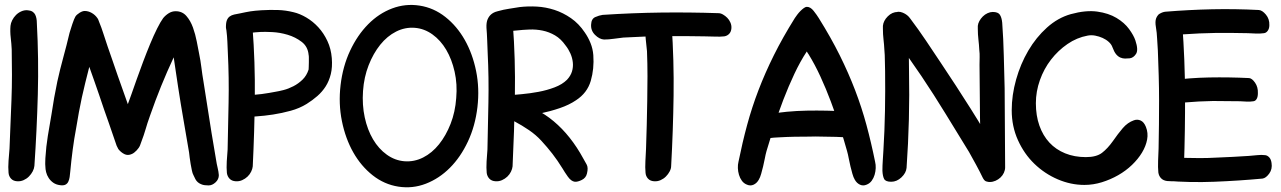

<svg xmlns="http://www.w3.org/2000/svg" viewBox="-20 -743 5249 787"><path d="M50 0Q64 1 76.5 -4.5Q89 -10 98.5 -19.5Q108 -29 114 -40.5Q120 -52 121 -63Q131 -209 135 -355.5Q139 -502 131 -649Q131 -658 129.5 -666.5Q128 -675 124.5 -682.5Q121 -690 113.5 -695Q106 -700 93 -701Q80 -702 67.5 -696.5Q55 -691 45.5 -681.5Q36 -672 30 -660Q24 -648 23 -637Q21 -614 24 -588.5Q27 -563 28 -540Q29 -488 29 -436.5Q29 -385 27 -333Q25 -283 23 -234Q21 -185 19 -134Q17 -111 15 -84Q13 -57 15 -35Q16 -21 25 -11Q34 -1 50 0Z M268 -40Q272 -84 278 -129.5Q284 -175 292 -217Q298 -253 303.5 -283.5Q309 -314 315.5 -343.5Q322 -373 329.5 -403.5Q337 -434 346 -469Q355 -444 365.5 -414Q376 -384 386.5 -353.5Q397 -323 407 -293Q417 -263 426 -239Q434 -216 442 -192.5Q450 -169 458 -146Q461 -139 465 -132Q475 -119 489.5 -111.5Q504 -104 521 -112Q530 -116 540 -126.5Q550 -137 554 -147Q564 -173 569 -188.5Q574 -204 577.5 -215.5Q581 -227 584.5 -238.5Q588 -250 595 -269Q617 -332 640.5 -390Q664 -448 692 -508Q695 -488 697 -474Q699 -460 701 -447Q703 -434 705 -420.5Q707 -407 710 -387Q721 -315 732 -252.5Q743 -190 755 -118Q756 -110 757.5 -97Q759 -84 761.5 -70.5Q764 -57 766.5 -44.5Q769 -32 773 -25Q777 -16 781 -8.5Q785 -1 791.5 4.5Q798 10 808 13.5Q818 17 835 17Q850 17 863.5 4.5Q877 -8 877 -25Q876 -39 872 -55.5Q868 -72 866 -86Q861 -118 856.5 -142.5Q852 -167 847 -199L814 -409Q809 -438 805.5 -466.5Q802 -495 796 -524Q792 -544 786.5 -573Q781 -602 771 -630Q761 -658 744 -677.5Q727 -697 700 -697Q685 -697 672 -689Q659 -681 649 -669Q638 -654 624 -626Q610 -598 595.5 -563Q581 -528 566.5 -489.5Q552 -451 540 -417Q528 -383 518.5 -356Q509 -329 504 -316Q495 -342 484 -372.5Q473 -403 462 -434.5Q451 -466 440.5 -497Q430 -528 421 -553Q412 -579 404 -604.5Q396 -630 386 -654Q384 -659 383 -662Q382 -665 379 -669Q370 -682 356 -690Q342 -698 327 -698Q318 -698 306 -690.5Q294 -683 289 -675Q287 -672 283.5 -663.5Q280 -655 276.5 -644.5Q273 -634 270 -624Q267 -614 265 -608Q253 -557 239.5 -508Q226 -459 215 -409Q208 -376 202 -342Q196 -308 191 -274Q183 -228 176 -185.5Q169 -143 166 -95Q166 -87 165.5 -79Q165 -71 166 -60Q166 -50 169 -37.5Q172 -25 179.5 -13.5Q187 -2 198.5 6Q210 14 226 16Q240 18 248 14Q256 10 260 1.5Q264 -7 265.5 -17.5Q267 -28 268 -40Z M946 0Q960 1 972.5 -4.5Q985 -10 994.5 -19Q1004 -28 1009.5 -39.5Q1015 -51 1016 -61Q1023 -204 1024.5 -346Q1026 -488 1015 -631Q1015 -637 1021 -643.5Q1027 -650 1034 -656.5Q1041 -663 1045.5 -669Q1050 -675 1045.5 -679Q1041 -683 1025 -684.5Q1009 -686 975 -684Q962 -683 948 -681.5Q934 -680 924 -674Q914 -668 909 -655Q904 -642 908 -619Q911 -596 912 -572Q913 -548 914 -525Q919 -425 917 -324Q916 -276 915 -227.5Q914 -179 913 -130Q911 -108 909.5 -81.5Q908 -55 910 -34Q912 -20 921 -10.5Q930 -1 946 0ZM1048 -612Q1064 -613 1095.5 -611.5Q1127 -610 1159 -600.5Q1191 -591 1216.5 -571.5Q1242 -552 1245 -518Q1246 -515 1246 -506.5Q1246 -498 1246 -488Q1246 -478 1245.5 -469Q1245 -460 1245 -458Q1237 -433 1220 -416.5Q1203 -400 1182.5 -389.5Q1162 -379 1142.5 -374Q1123 -369 1110 -367Q1085 -362 1052.5 -357.5Q1020 -353 994 -354Q989 -360 986 -367.5Q983 -375 978 -376Q958 -378 951 -376.5Q944 -375 946 -352Q946 -343 948.5 -327.5Q951 -312 955.5 -297Q960 -282 966.5 -271.5Q973 -261 981 -262Q1000 -264 1031.5 -266Q1063 -268 1099 -273.5Q1135 -279 1171.5 -289Q1208 -299 1237 -317Q1261 -332 1281 -349.5Q1301 -367 1315 -389Q1329 -411 1336 -439.5Q1343 -468 1340 -505Q1337 -543 1322 -575Q1307 -607 1285 -631Q1263 -655 1236 -671Q1209 -687 1183 -693Q1151 -701 1119 -702Q1087 -703 1052 -701Q1037 -700 1026.5 -699Q1016 -698 1006.5 -696.5Q997 -695 987 -693Q977 -691 963 -688Q951 -686 940 -683.5Q929 -681 921.5 -675.5Q914 -670 910 -660Q906 -650 906 -632Q907 -617 914 -601.5Q921 -586 934 -585Q942 -584 952 -590Q962 -596 970 -598Q981 -602 990 -604.5Q999 -607 1008 -608.5Q1017 -610 1026.5 -610.5Q1036 -611 1048 -612Z M1376 -394Q1367 -318 1381.5 -246.5Q1396 -175 1428 -118.5Q1460 -62 1507.5 -24.5Q1555 13 1613 22Q1671 31 1725.5 10Q1780 -11 1824 -55Q1868 -99 1898 -163Q1928 -227 1937 -304Q1946 -381 1931.5 -452Q1917 -523 1885 -579.5Q1853 -636 1805.5 -673.5Q1758 -711 1700 -720Q1642 -729 1587.5 -708.5Q1533 -688 1489 -643.5Q1445 -599 1415 -535Q1385 -471 1376 -394ZM1468 -370Q1472 -427 1491 -475.5Q1510 -524 1538.5 -559.5Q1567 -595 1603.5 -613.5Q1640 -632 1680 -629Q1719 -626 1752.5 -602Q1786 -578 1809 -539Q1832 -500 1843.5 -449Q1855 -398 1850 -341Q1846 -284 1827 -235.5Q1808 -187 1779.5 -151.5Q1751 -116 1714.5 -97.5Q1678 -79 1638 -82Q1599 -85 1565.5 -109Q1532 -133 1509 -172Q1486 -211 1475 -262Q1464 -313 1468 -370Z M2048 -261Q2079 -262 2118 -266Q2157 -270 2197 -278.5Q2237 -287 2275 -300Q2313 -313 2341 -332Q2387 -362 2401.5 -411.5Q2416 -461 2412 -517Q2410 -543 2400.5 -566.5Q2391 -590 2377 -610Q2353 -646 2320.5 -668.5Q2288 -691 2252.5 -702.5Q2217 -714 2180.5 -716Q2144 -718 2110 -714Q2087 -710 2066 -707Q2045 -704 2020 -697Q1998 -692 1987 -677.5Q1976 -663 1978 -634Q1979 -620 1984.5 -608.5Q1990 -597 2005 -599Q2011 -600 2018 -603.5Q2025 -607 2033 -609Q2047 -614 2064 -615Q2081 -616 2097 -618Q2123 -621 2150.5 -622Q2178 -623 2204.5 -617.5Q2231 -612 2255 -598Q2279 -584 2298 -557Q2310 -542 2318 -524Q2326 -506 2328 -487Q2330 -468 2324.5 -450Q2319 -432 2304 -416Q2285 -397 2253.5 -385Q2222 -373 2187 -366.5Q2152 -360 2118.5 -357Q2085 -354 2062 -352H2061Q2047 -351 2032.5 -359Q2018 -367 2010 -367Q1993 -366 1989.5 -351Q1986 -336 1987 -316Q1988 -304 1986.5 -297Q1985 -290 1984.5 -285Q1984 -280 1985.5 -276Q1987 -272 1993 -267Q1996 -264 2003.5 -262.5Q2011 -261 2019.5 -260.5Q2028 -260 2036 -260.5Q2044 -261 2048 -261ZM1994 -304Q1994 -295 2006.5 -285.5Q2019 -276 2035 -268.5Q2051 -261 2066.5 -255Q2082 -249 2088 -246Q2120 -229 2148.5 -209.5Q2177 -190 2199 -166Q2223 -140 2244 -113Q2265 -86 2286 -52Q2294 -38 2307.5 -19Q2321 0 2336 2Q2348 3 2365 -5.5Q2382 -14 2386 -32Q2392 -56 2384.5 -69Q2377 -82 2371 -93Q2320 -187 2249.5 -246Q2179 -305 2095 -321Q2089 -322 2072 -324Q2055 -326 2037.5 -325.5Q2020 -325 2006.5 -320.5Q1993 -316 1994 -304ZM2011 0Q2025 1 2037.5 -4.5Q2050 -10 2059.5 -19Q2069 -28 2074.5 -39.5Q2080 -51 2081 -61Q2088 -204 2090.5 -353Q2093 -502 2082 -645Q2082 -651 2088.5 -657.5Q2095 -664 2102 -671Q2109 -678 2113.5 -684Q2118 -690 2114 -694.5Q2110 -699 2094.5 -700.5Q2079 -702 2045 -700Q2032 -699 2018.5 -696Q2005 -693 1995 -685.5Q1985 -678 1979 -664.5Q1973 -651 1974 -629Q1976 -606 1977 -577Q1978 -548 1979 -525Q1984 -425 1982 -324Q1981 -276 1980 -227.5Q1979 -179 1978 -130Q1976 -108 1974.5 -81.5Q1973 -55 1975 -34Q1977 -20 1986 -10.5Q1995 -1 2011 0Z M2661 0Q2675 1 2687.5 -4.5Q2700 -10 2709.5 -19.5Q2719 -29 2725 -40.5Q2731 -52 2731 -62Q2739 -207 2741 -351Q2743 -495 2733 -641Q2732 -658 2726.5 -663.5Q2721 -669 2695 -671Q2668 -673 2647.5 -662Q2627 -651 2625 -629Q2624 -606 2627 -581Q2630 -556 2632 -533Q2634 -482 2634 -431Q2634 -380 2633 -329Q2632 -280 2631 -231Q2630 -182 2628 -132Q2627 -110 2625.5 -83Q2624 -56 2626 -35Q2627 -21 2636 -11Q2645 -1 2661 0ZM2978 -627Q2979 -639 2974 -650.5Q2969 -662 2961 -670Q2953 -678 2943.5 -683.5Q2934 -689 2925 -689Q2805 -693 2688.5 -691.5Q2572 -690 2450 -682Q2436 -680 2420 -673Q2404 -666 2403 -643Q2401 -618 2419 -600Q2437 -582 2456 -581Q2475 -581 2495.5 -584Q2516 -587 2535 -589Q2578 -591 2620 -593Q2662 -595 2705 -595Q2746 -595 2786 -595Q2826 -595 2868 -594Q2887 -594 2909.5 -593Q2932 -592 2949 -594Q2961 -596 2969 -604.5Q2977 -613 2978 -627Z M3485 -214Q3486 -229 3483 -242Q3480 -255 3474.5 -264.5Q3469 -274 3462.5 -280Q3456 -286 3450 -286Q3369 -291 3287 -289.5Q3205 -288 3124 -274Q3114 -272 3105 -265.5Q3096 -259 3095 -232Q3093 -204 3094.5 -190.5Q3096 -177 3109 -176Q3122 -175 3135.5 -177Q3149 -179 3173 -180Q3208 -182 3237 -182.5Q3266 -183 3295 -183Q3323 -184 3350.5 -183Q3378 -182 3407 -182Q3419 -181 3439.5 -180.5Q3460 -180 3472 -182Q3480 -184 3482.5 -190.5Q3485 -197 3485 -214ZM3042 14Q3056 20 3069 14Q3082 8 3090 -6Q3096 -16 3100 -30.5Q3104 -45 3108 -61Q3112 -77 3115 -93.5Q3118 -110 3122 -124Q3136 -171 3153 -225.5Q3170 -280 3191 -334.5Q3212 -389 3236 -440Q3260 -491 3287 -532Q3289 -529 3290.5 -526Q3292 -523 3294 -521Q3320 -479 3343 -429Q3366 -379 3385.5 -327Q3405 -275 3422 -223Q3439 -171 3452 -124Q3456 -110 3459 -93.5Q3462 -77 3466 -61Q3470 -45 3474 -30.5Q3478 -16 3484 -6Q3492 8 3505 14Q3518 20 3532 14Q3545 9 3553 -2Q3561 -13 3565 -26.5Q3569 -40 3569.5 -54Q3570 -68 3567 -80Q3551 -159 3531.5 -231Q3512 -303 3485 -373.5Q3458 -444 3422 -516.5Q3386 -589 3336 -669Q3328 -682 3315 -698.5Q3302 -715 3287 -715Q3282 -715 3275 -710Q3268 -705 3261 -698Q3254 -691 3248 -683Q3242 -675 3238 -669Q3188 -589 3152 -516.5Q3116 -444 3089 -373.5Q3062 -303 3042.5 -231Q3023 -159 3007 -80Q3004 -68 3004.5 -54Q3005 -40 3009 -26.5Q3013 -13 3021 -2Q3029 9 3042 14Z M3599 -637V-625Q3599 -602 3601.5 -581Q3604 -560 3605 -539Q3607 -518 3607 -496Q3607 -474 3608 -451Q3609 -370 3607.5 -288.5Q3606 -207 3601 -126Q3600 -106 3598.5 -85.5Q3597 -65 3597 -43Q3598 -21 3604 -9.5Q3610 2 3633 2Q3656 2 3675 -16Q3694 -34 3696 -55Q3703 -155 3705.5 -254Q3708 -353 3706 -453Q3706 -502 3704 -551Q3702 -600 3698 -650Q3696 -671 3690.5 -681.5Q3685 -692 3664 -694H3660Q3637 -694 3619 -676Q3601 -658 3599 -637ZM3988 -637V-625Q3988 -602 3990.5 -581Q3993 -560 3994 -539Q3996 -523 3995.5 -508.5Q3995 -494 3995 -477Q3996 -423 3996 -369Q3996 -315 3997 -259Q3998 -227 3998.5 -193.5Q3999 -160 3999 -126Q4000 -100 4000.5 -74.5Q4001 -49 4006 -24Q4011 3 4037 3Q4049 3 4060.5 -2Q4072 -7 4081 -15.5Q4090 -24 4095 -35Q4100 -46 4100 -57Q4099 -138 4099 -218.5Q4099 -299 4098 -381Q4096 -448 4094.5 -515Q4093 -582 4088 -650Q4086 -671 4078.5 -682.5Q4071 -694 4049 -694Q4039 -694 4028 -689Q4017 -684 4008.5 -675.5Q4000 -667 3994.5 -657Q3989 -647 3988 -637ZM4008 -15Q4014 -3 4021 0Q4028 3 4035 0.5Q4042 -2 4050 -7.5Q4058 -13 4066 -19Q4086 -33 4087 -57.5Q4088 -82 4074 -104Q4019 -202 3959 -297Q3899 -392 3836 -486Q3806 -531 3775.5 -576.5Q3745 -622 3711 -667Q3700 -683 3680.5 -691Q3661 -699 3647 -690Q3627 -676 3625.5 -649Q3624 -622 3635 -600Q3637 -596 3639 -593.5Q3641 -591 3643 -588Q3657 -568 3672 -550Q3687 -532 3701 -512Q3715 -492 3729 -471.5Q3743 -451 3757 -431Q3808 -355 3856 -276.5Q3904 -198 3952 -120Q3965 -97 3981 -67.5Q3997 -38 4008 -15Z M4127 -291Q4127 -225 4152.5 -168.5Q4178 -112 4220 -71.5Q4262 -31 4315.5 -8Q4369 15 4425 15Q4461 15 4496.5 4Q4532 -7 4563.5 -25Q4595 -43 4620 -67Q4645 -91 4661 -117.5Q4677 -144 4682 -171Q4687 -198 4677 -223Q4669 -243 4655.5 -249Q4642 -255 4628 -250Q4602 -241 4582 -217.5Q4562 -194 4542 -165Q4520 -134 4497 -116.5Q4474 -99 4431 -99Q4384 -99 4346 -114.5Q4308 -130 4281.5 -158.5Q4255 -187 4240.5 -228Q4226 -269 4226 -320Q4226 -368 4242.5 -414.5Q4259 -461 4288 -498.5Q4317 -536 4355.5 -562.5Q4394 -589 4438 -597Q4453 -600 4469 -597Q4485 -594 4499.5 -587.5Q4514 -581 4525 -571Q4536 -561 4540 -549Q4547 -530 4555 -520.5Q4563 -511 4572.5 -507Q4582 -503 4591.5 -503Q4601 -503 4611 -504Q4626 -506 4636.5 -522Q4647 -538 4634 -577Q4627 -598 4608 -624Q4589 -650 4556.5 -669.5Q4524 -689 4477.5 -695.5Q4431 -702 4369 -685Q4316 -670 4271.5 -630Q4227 -590 4195 -535.5Q4163 -481 4145 -417Q4127 -353 4127 -291Z M5136 -361Q5137 -386 5124.5 -404Q5112 -422 5100 -423Q5018 -427 4936.5 -425.5Q4855 -424 4773 -413Q4764 -411 4755 -405Q4746 -399 4745 -376Q4745 -352 4757.5 -334Q4770 -316 4783 -315Q4796 -314 4809.5 -317.5Q4823 -321 4837 -323Q4894 -328 4952 -329Q4980 -329 5007 -328.5Q5034 -328 5063 -328Q5075 -327 5090.5 -326.5Q5106 -326 5118 -328Q5126 -329 5131 -337.5Q5136 -346 5136 -361ZM4764 -1Q4804 2 4819.5 -3Q4835 -8 4838 -18Q4841 -28 4837 -40.5Q4833 -53 4833 -63Q4838 -209 4837.5 -353.5Q4837 -498 4826 -644Q4826 -650 4832 -656.5Q4838 -663 4844.5 -670Q4851 -677 4855.5 -682.5Q4860 -688 4855.5 -692Q4851 -696 4835 -697.5Q4819 -699 4785 -697Q4772 -696 4758 -694.5Q4744 -693 4734 -687Q4724 -681 4719 -668Q4714 -655 4718 -632Q4722 -609 4723 -584Q4724 -559 4726 -536Q4728 -484 4729.5 -433Q4731 -382 4731 -331Q4731 -281 4730.5 -232.5Q4730 -184 4729 -134Q4728 -111 4727 -84Q4726 -57 4728 -36Q4730 -22 4739 -12.5Q4748 -3 4764 -1ZM5183 -640Q5184 -665 5169 -683Q5154 -701 5140 -702Q5043 -707 4949 -705Q4855 -703 4757 -695Q4746 -694 4733 -686.5Q4720 -679 4719 -656Q4718 -631 4733 -613Q4748 -595 4763 -594Q4779 -593 4795.5 -596.5Q4812 -600 4827 -602Q4897 -607 4964 -608Q4996 -608 5029 -608Q5062 -608 5095 -607Q5110 -606 5128.5 -605.5Q5147 -605 5161 -607Q5170 -608 5176.5 -617Q5183 -626 5183 -640ZM5192 -75Q5190 -90 5182.5 -98Q5175 -106 5166 -107Q5151 -109 5133 -107Q5115 -105 5100 -104Q5066 -102 5033 -100Q5000 -98 4967 -97Q4932 -95 4898 -95Q4864 -95 4829 -96Q4813 -97 4796 -99.5Q4779 -102 4764 -100Q4749 -99 4737 -88Q4725 -77 4729 -52Q4732 -29 4741 -15.5Q4750 -2 4761 -2Q4857 6 4957.5 2Q5058 -2 5155 -11Q5169 -13 5182.5 -31.5Q5196 -50 5192 -75Z"/></svg>

Font: Balpaq
Style: Regular
Weight: 400
Designer: Abay Emes
Version: Version 1.000